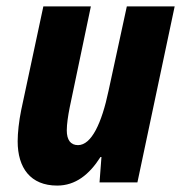

<svg xmlns="http://www.w3.org/2000/svg" viewBox="-20 -568 564 598"><path d="M158 10C215 10 258 -24 293 -79H296L290 0H408L524 -548H375L318 -285C297 -185 265 -116 223 -116C200 -116 188 -132 188 -162C188 -181 192 -208 197 -233L263 -548H115L46 -225C39 -191 35 -154 35 -128C35 -45 75 10 158 10Z"/></svg>

Font: Noto Sans Display SemiCondensed Extra
Style: Italic
Weight: 800
Width: 4
Italic angle: -12°
Designer: Monotype Design Team
Foundry: Monotype Imaging Inc.
Version: Version 1.900